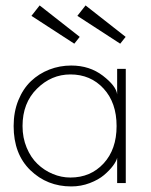

<svg xmlns="http://www.w3.org/2000/svg" viewBox="-20 -658 544 690"><path d="M412 -501 258 -601 287.5 -638.5 431.5 -525.5ZM247 -501 93 -601 122.5 -638.5 266.5 -525.5ZM401 0V-91Q398.5 -79 386.2 -62.5Q374 -46 354 -29Q334 -12 302.5 0Q271 12 236 12Q149.5 12 89.2 -46.2Q29 -104.5 29 -205Q29 -256 46 -297.8Q63 -339.5 91.5 -366.5Q120 -393.5 157.2 -408Q194.5 -422.5 236 -422.5Q302 -422.5 349.8 -385.8Q397.5 -349 401 -319V-410.5H432V0ZM61 -205Q61 -163 75.8 -127.5Q90.5 -92 114.8 -68.8Q139 -45.5 169.8 -32.8Q200.5 -20 233 -20Q305.5 -20 352.2 -70.5Q399 -121 399 -205Q399 -289 352.2 -339.8Q305.5 -390.5 233 -390.5Q164.5 -390.5 112.8 -339.2Q61 -288 61 -205Z"/></svg>

Font: League Spartan ExtraLight
Style: Regular
Weight: 200
Foundry: The League of Moveable Type
Version: Version 2.002